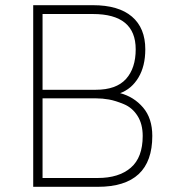

<svg xmlns="http://www.w3.org/2000/svg" viewBox="-20 -720 667 740"><path d="M108 -700H338Q437 -700 488.5 -656Q540 -612 540 -530Q540 -465 513.5 -421Q487 -377 443 -361Q496 -347 531.5 -305.5Q567 -264 567 -196Q567 0 357 0H108ZM349 -341H144V-34H357Q438 -34 484 -73.5Q530 -113 530 -196Q530 -242 510 -273.5Q490 -305 457.5 -318.5Q425 -332 400 -336.5Q375 -341 349 -341ZM338 -666H144V-374H349Q428 -374 465.5 -415.5Q503 -457 503 -530Q503 -666 338 -666Z"/></svg>

Font: TitilliumMaps29L
Style: 1 wt
Weight: 100
Designer: Campivisivi
Foundry: Accademia di Belle Arti di Urbino and students of MA course of Visual design
Version: Version 001.001